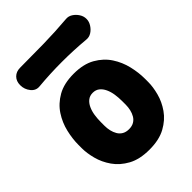

<svg xmlns="http://www.w3.org/2000/svg" viewBox="-220 -842 962 962"><g transform="rotate(-45 261.0 -360.5)"><path d="M496 -225Q496 -191 485 -149Q474 -107 447.5 -69Q421 -31 375.5 -6Q330 19 261 19Q192 19 146.5 -6Q101 -31 74.5 -69Q48 -107 37 -149Q26 -191 26 -225V-250Q26 -292 37 -339Q48 -386 74.5 -426.5Q101 -467 146.5 -493Q192 -519 261 -519Q330 -519 375.5 -493Q421 -467 447.5 -426.5Q474 -386 485 -339Q496 -292 496 -250ZM336 -250Q336 -275 332.5 -298.5Q329 -322 320 -341.5Q311 -361 296.5 -372.5Q282 -384 261 -384Q240 -384 225.5 -372.5Q211 -361 202 -341.5Q193 -322 189.5 -298.5Q186 -275 186 -250V-225Q186 -207 190 -189.5Q194 -172 202.5 -157.5Q211 -143 225.5 -134.5Q240 -126 261 -126Q282 -126 296.5 -134.5Q311 -143 319.5 -157.5Q328 -172 332 -189.5Q336 -207 336 -225ZM501 -667Q501 -649 490 -631.5Q479 -614 462.5 -603.5Q446 -593 427 -595Q261 -610 96 -595Q68 -592 49.5 -615Q31 -638 31 -667V-668Q31 -696 48 -713Q65 -730 93 -730Q177 -730 260.5 -731.5Q344 -733 427 -740Q446 -742 462.5 -731.5Q479 -721 490 -704Q501 -687 501 -668Z"/></g></svg>

Font: Winky Sans
Style: Bold
Weight: 700
Designer: Simon Atzbach
Foundry: typofactur
Version: Version 1.205